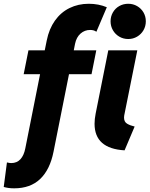

<svg xmlns="http://www.w3.org/2000/svg" viewBox="-78 -794 798 1024"><path d="M73.7 -525.4H160.6L171.4 -578.6Q183.6 -639.6 214.8 -683.8Q246.1 -728 292.7 -751Q339.4 -773.9 395.5 -773.9Q447.8 -773.9 491.7 -755.4L436 -624.5Q423.3 -634.3 402.8 -634.3Q373.5 -634.3 351.6 -615Q329.6 -595.7 322.3 -560.5L315.4 -525.4H435.5L410.2 -398.4H290L207.5 15.1Q188.5 110.8 136.2 160.6Q84 210.4 -2.4 210.4Q-33.7 210.4 -58.1 203.1L-41 72.3Q-27.8 75.7 -18.1 75.7Q12.2 75.7 31 55.2Q49.8 34.7 57.1 -3.4L135.7 -398.4H48.3ZM426.3 -133.8Q426.3 -158.7 432.1 -188L499.5 -525.4H654.3L584.5 -178.2Q583.5 -174.3 583.5 -167Q583.5 -144 599.9 -134.3Q616.2 -124.5 640.1 -119.1L586.4 7.8Q426.3 -1.5 426.3 -133.8ZM511.7 -680.2Q511.7 -706.5 524.2 -728Q536.6 -749.5 558.1 -761.7Q579.6 -773.9 606 -773.9Q631.8 -773.9 653.3 -761.5Q674.8 -749 687.3 -727.8Q699.7 -706.5 699.7 -680.2Q699.7 -654.3 687.3 -632.8Q674.8 -611.3 653.3 -598.6Q631.8 -585.9 606 -585.9Q579.6 -585.9 558.1 -598.6Q536.6 -611.3 524.2 -632.8Q511.7 -654.3 511.7 -680.2Z"/></svg>

Font: Reddit Sans Vanilla ExtraBold
Style: Italic
Weight: 800
Italic angle: -11.25°
Designer: Stephen Hutchings
Version: Version 1.013